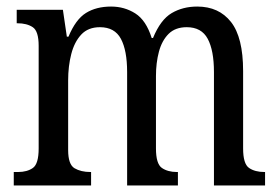

<svg xmlns="http://www.w3.org/2000/svg" viewBox="-20 -566 852 586"><path d="M22 0V-41H35Q63 -41 80.5 -53.5Q98 -66 98 -113V-426Q98 -471 80 -483Q62 -495 33 -495H31V-536H172L184 -454H189Q211 -507 242.5 -526.5Q274 -546 319 -546Q360 -546 393 -525Q426 -504 443 -450H447Q470 -506 504 -526Q538 -546 582 -546Q648 -546 685 -499Q722 -452 722 -349V-113Q722 -66 740 -53.5Q758 -41 787 -41H789V0H633V-346Q633 -412 614 -447.5Q595 -483 550 -483Q515 -483 494.5 -462.5Q474 -442 465 -408Q456 -374 456 -334V-113Q456 -66 474 -53.5Q492 -41 520 -41H523V0H368V-346Q368 -412 349 -447.5Q330 -483 285 -483Q249 -483 228 -460.5Q207 -438 197.5 -401Q188 -364 188 -321V-108Q188 -64 207.5 -52.5Q227 -41 256 -41H258V0Z"/></svg>

Font: Noto Serif Ethiopic Condensed
Style: Regular
Weight: 400
Width: 3
Designer: Monotype Design Team
Foundry: Monotype Imaging Inc.
Version: Version 2.102; ttfautohint (v1.8.4.7-5d5b)